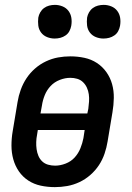

<svg xmlns="http://www.w3.org/2000/svg" viewBox="-20 -759 540 787"><path d="M205 8Q175 8 147 2Q119 -4 96 -19Q73 -34 57.5 -56.5Q42 -79 34.5 -106Q27 -133 27 -162.5Q27 -192 32 -221L52 -341Q56 -366 65 -391Q74 -416 88.5 -438Q103 -460 123.5 -478Q144 -496 168.5 -507.5Q193 -519 218 -523.5Q243 -528 268 -528Q298 -528 326 -522Q354 -516 377 -501Q400 -486 416 -463.5Q432 -441 439.5 -414Q447 -387 446.5 -357.5Q446 -328 441 -299L421 -179Q417 -154 408.5 -129Q400 -104 385.5 -82Q371 -60 350.5 -42Q330 -24 305.5 -12.5Q281 -1 255.5 3.5Q230 8 205 8ZM146 -294H338L342 -313Q344 -328 345 -343Q346 -358 344 -372.5Q342 -387 336 -400Q330 -413 320 -422.5Q310 -432 296.5 -436Q283 -440 268 -440Q247 -440 225 -431.5Q203 -423 187.5 -406.5Q172 -390 163.5 -369Q155 -348 152 -327ZM206 -80Q227 -80 249 -88.5Q271 -97 286 -113.5Q301 -130 309.5 -151Q318 -172 322 -193L327 -226H135L132 -207Q129 -192 128.5 -177Q128 -162 130 -147.5Q132 -133 137.5 -120Q143 -107 153 -97.5Q163 -88 177 -84Q191 -80 206 -80ZM404 -601Q388 -601 373 -607Q358 -613 348.5 -625.5Q339 -638 337 -654Q335 -670 337 -687Q339 -698 345 -708.5Q351 -719 360.5 -726Q370 -733 381.5 -736Q393 -739 405 -739Q421 -739 436 -733Q451 -727 460.5 -714.5Q470 -702 472.5 -686Q475 -670 472 -653Q470 -642 464.5 -631.5Q459 -621 449 -614Q439 -607 427.5 -604Q416 -601 404 -601ZM204 -601Q188 -601 173 -607Q158 -613 148.5 -625.5Q139 -638 137 -654Q135 -670 137 -687Q139 -698 145 -708.5Q151 -719 160.5 -726Q170 -733 181.5 -736Q193 -739 205 -739Q221 -739 236 -733Q251 -727 260.5 -714.5Q270 -702 272.5 -686Q275 -670 272 -653Q270 -642 264.5 -631.5Q259 -621 249 -614Q239 -607 227.5 -604Q216 -601 204 -601Z"/></svg>

Font: Iosevka SS18 Semibold
Style: Italic
Weight: 600
Italic angle: -9°
Monospace: yes
Designer: Belleve Invis
Foundry: Belleve Invis
Version: Version 25.1.1; ttfautohint (v1.8.4)